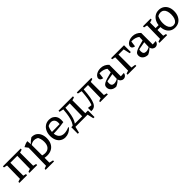

<svg xmlns="http://www.w3.org/2000/svg" viewBox="442 -2149 3996 3996"><g transform="rotate(-45 2440.0 -151.5)"><path d="M34 0V-29Q49 -36 65 -41.5Q81 -47 101 -51L108 -438L34 -454V-486H557V-457Q541 -451 524.5 -445.5Q508 -440 489 -436V-49L557 -33V0H329V-28Q344 -34 358.5 -40.5Q373 -47 394 -51L401 -429H197V-49L260 -33V0Z M848 9Q814 9 776 2Q738 -5 696 -18L715 -87Q758 -72 791.5 -64.5Q825 -57 851 -57Q925 -57 965 -104.5Q1005 -152 1005 -239Q1005 -286 993 -328Q981 -370 957 -406L1006 -360Q942 -413 875 -413Q821 -413 765 -371V-395Q792 -426 820 -450Q848 -474 880 -494Q884 -495 888.5 -495Q893 -495 896 -495Q958 -495 1003 -464Q1048 -433 1072 -378Q1096 -323 1096 -253Q1096 -171 1065.5 -112Q1035 -53 979.5 -22Q924 9 848 9ZM612 194V166Q626 159 640.5 152.5Q655 146 677 141L687 -382L634 -451Q666 -469 698 -481Q730 -493 764 -497L773 -391V144L860 164V194Z M1383 9Q1321 9 1274 -21.5Q1227 -52 1201 -107.5Q1175 -163 1175 -236Q1175 -312 1202.5 -370.5Q1230 -429 1280 -462Q1330 -495 1397 -495Q1452 -495 1492.5 -472Q1533 -449 1555.5 -408.5Q1578 -368 1578 -313L1575 -248Q1516 -238 1462.5 -232Q1409 -226 1353 -222.5Q1297 -219 1229 -217L1230 -270L1491 -273L1493 -316Q1493 -369 1464.5 -400Q1436 -431 1387 -431Q1366 -431 1344 -424.5Q1322 -418 1301 -407Q1282 -371 1272 -331Q1262 -291 1262 -251Q1262 -161 1305 -113Q1348 -65 1424 -65Q1489 -65 1572 -101L1578 -84Q1536 -38 1486 -14.5Q1436 9 1383 9Z M1696 -25 1647 -44Q1680 -78 1701.5 -127.5Q1723 -177 1737 -245Q1751 -313 1758 -402L1762 -435L1671 -454V-486H2096V-457Q2082 -451 2066.5 -445.5Q2051 -440 2029 -436V-43H1937L1945 -429H1817Q1809 -313 1793 -235Q1777 -157 1753 -108Q1729 -59 1696 -25ZM1616 137 1617 -56H2108V137H2073L2041 0H1683L1650 137Z M2146 3V-94L2258 -81L2217 -45Q2237 -72 2252 -118Q2267 -164 2278 -233.5Q2289 -303 2297 -401L2304 -477L2339 -423L2209 -454V-486H2637V-457Q2625 -451 2608.5 -446Q2592 -441 2570 -436V-49L2637 -32V0H2410V-27Q2428 -36 2443 -41.5Q2458 -47 2476 -50L2483 -430H2356Q2347 -305 2332.5 -220Q2318 -135 2294.5 -85Q2271 -35 2234.5 -14.5Q2198 6 2146 3Z M3095 6Q3063 6 3035.5 -17Q3008 -40 2997 -87L3009 -383Q2942 -434 2845 -434Q2826 -434 2808 -432Q2790 -430 2774 -426L2826 -452L2807 -307Q2769 -313 2749.5 -330Q2730 -347 2730 -374Q2730 -407 2755 -435Q2780 -463 2821.5 -479.5Q2863 -496 2913 -496Q2968 -496 3014 -474.5Q3060 -453 3095 -414V-75L3189 -81Q3186 -54 3172 -34Q3158 -14 3138 -4Q3118 6 3095 6ZM2876 10Q2805 9 2762 -27.5Q2719 -64 2719 -123Q2719 -151 2731.5 -172Q2744 -193 2777 -210.5Q2810 -228 2870.5 -247Q2931 -266 3026 -289V-237L2797 -195L2827 -209Q2822 -194 2819.5 -178Q2817 -162 2817 -148Q2817 -107 2836 -86Q2855 -65 2894 -65Q2921 -65 2952 -75.5Q2983 -86 3017 -109V-94Q2987 -61 2953.5 -35Q2920 -9 2876 10Z M3599 -486V-285H3565L3533 -430H3380V-49L3476 -33V0H3218V-29Q3233 -36 3249 -41.5Q3265 -47 3285 -51L3292 -438L3218 -454V-486Z M4033 6Q4001 6 3973.5 -17Q3946 -40 3935 -87L3947 -383Q3880 -434 3783 -434Q3764 -434 3746 -432Q3728 -430 3712 -426L3764 -452L3745 -307Q3707 -313 3687.5 -330Q3668 -347 3668 -374Q3668 -407 3693 -435Q3718 -463 3759.5 -479.5Q3801 -496 3851 -496Q3906 -496 3952 -474.5Q3998 -453 4033 -414V-75L4127 -81Q4124 -54 4110 -34Q4096 -14 4076 -4Q4056 6 4033 6ZM3814 10Q3743 9 3700 -27.5Q3657 -64 3657 -123Q3657 -151 3669.5 -172Q3682 -193 3715 -210.5Q3748 -228 3808.5 -247Q3869 -266 3964 -289V-237L3735 -195L3765 -209Q3760 -194 3757.5 -178Q3755 -162 3755 -148Q3755 -107 3774 -86Q3793 -65 3832 -65Q3859 -65 3890 -75.5Q3921 -86 3955 -109V-94Q3925 -61 3891.5 -35Q3858 -9 3814 10Z M4614 9Q4549 9 4501.5 -21.5Q4454 -52 4428 -106.5Q4402 -161 4402 -235Q4402 -313 4431 -371.5Q4460 -430 4510 -462.5Q4560 -495 4625 -495Q4690 -495 4738.5 -464.5Q4787 -434 4813.5 -379.5Q4840 -325 4840 -252Q4840 -173 4811.5 -114.5Q4783 -56 4732.5 -23.5Q4682 9 4614 9ZM4156 0V-29Q4171 -36 4191.5 -42Q4212 -48 4223 -51L4230 -438L4156 -454V-486H4382V-457Q4366 -451 4350 -445.5Q4334 -440 4316 -436V-49L4382 -33V0ZM4273 -218V-273H4451V-218ZM4621 -50Q4660 -50 4688.5 -73Q4717 -96 4732.5 -140.5Q4748 -185 4748 -245Q4748 -305 4732.5 -347Q4717 -389 4687.5 -411Q4658 -433 4617 -433Q4597 -433 4575 -427Q4553 -421 4533 -408Q4513 -369 4503.5 -326Q4494 -283 4494 -241Q4494 -181 4509.5 -138Q4525 -95 4553.5 -72.5Q4582 -50 4621 -50Z"/></g></svg>

Font: Piazzolla 24pt Medium
Style: Regular
Weight: 500
Designer: Juan Pablo del Peral
Foundry: Huerta Tipografica
Version: Version 2.005